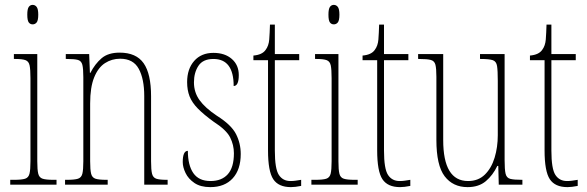

<svg xmlns="http://www.w3.org/2000/svg" viewBox="-20 -758 2411 788"><path d="M114 -658Q104 -658 98 -666Q92 -674 92 -698Q92 -721 98 -729.5Q104 -738 114 -738Q124 -738 130.5 -729.5Q137 -721 137 -698Q137 -674 130.5 -666Q124 -658 114 -658ZM22 0V-20H38Q69 -20 83 -24.5Q97 -29 101 -45Q105 -61 105 -96V-437Q105 -473 101.5 -489.5Q98 -506 85 -511Q72 -516 43 -516H37V-536H133V-96Q133 -61 137 -45Q141 -29 155 -24.5Q169 -20 199 -20H212V0Z M247 0V-20H255Q286 -20 300 -24.5Q314 -29 318 -45Q322 -61 322 -96V-441Q322 -476 318 -492Q314 -508 300 -512Q286 -516 255 -516H250V-536H346L349 -459H351Q370 -496 397 -519Q424 -542 471 -542Q539 -542 569.5 -498.5Q600 -455 600 -363V-96Q600 -61 604 -45Q608 -29 621.5 -24.5Q635 -20 664 -20H668V0H572V-364Q572 -434 549.5 -475.5Q527 -517 473 -517Q439 -517 411 -499Q383 -481 366.5 -440.5Q350 -400 350 -333V-96Q350 -61 354 -45Q358 -29 372 -24.5Q386 -20 416 -20H422V0Z M843 10Q803 10 778 -7Q753 -24 741.5 -48Q730 -72 730 -93Q730 -139 751 -139Q751 -80 773.5 -47.5Q796 -15 844 -15Q890 -15 915 -43Q940 -71 940 -129Q940 -163 924.5 -194Q909 -225 856 -259Q816 -288 792 -312.5Q768 -337 758 -362.5Q748 -388 748 -421Q748 -475 777 -508Q806 -541 856 -541Q903 -541 931.5 -516Q960 -491 960 -450Q960 -405 939 -405Q939 -516 856 -516Q813 -516 794.5 -488Q776 -460 776 -420Q776 -379 799 -347Q822 -315 870 -283Q929 -246 948.5 -208Q968 -170 968 -126Q968 -62 935 -26Q902 10 843 10Z M1174 10Q1123 10 1101.5 -22.5Q1080 -55 1080 -141V-511H1020V-530Q1056 -533 1070 -553Q1083 -570 1085 -596Q1087 -622 1088 -657H1108V-536H1208V-511H1108V-140Q1108 -65 1124.5 -40Q1141 -15 1172 -15Q1184 -15 1193.5 -16.5Q1203 -18 1216 -20V5Q1191 10 1174 10Z M1350 -658Q1340 -658 1334 -666Q1328 -674 1328 -698Q1328 -721 1334 -729.5Q1340 -738 1350 -738Q1360 -738 1366.5 -729.5Q1373 -721 1373 -698Q1373 -674 1366.5 -666Q1360 -658 1350 -658ZM1258 0V-20H1274Q1305 -20 1319 -24.5Q1333 -29 1337 -45Q1341 -61 1341 -96V-437Q1341 -473 1337.5 -489.5Q1334 -506 1321 -511Q1308 -516 1279 -516H1273V-536H1369V-96Q1369 -61 1373 -45Q1377 -29 1391 -24.5Q1405 -20 1435 -20H1448V0Z M1622 10Q1571 10 1549.5 -22.5Q1528 -55 1528 -141V-511H1468V-530Q1504 -533 1518 -553Q1531 -570 1533 -596Q1535 -622 1536 -657H1556V-536H1656V-511H1556V-140Q1556 -65 1572.5 -40Q1589 -15 1620 -15Q1632 -15 1641.5 -16.5Q1651 -18 1664 -20V5Q1639 10 1622 10Z M1899 10Q1839 10 1805 -34.5Q1771 -79 1771 -184V-443Q1771 -477 1767 -492.5Q1763 -508 1748 -512Q1733 -516 1700 -516H1696V-536H1799V-183Q1799 -15 1901 -15Q1943 -15 1970 -41.5Q1997 -68 2010 -111Q2023 -154 2023 -203V-426Q2023 -468 2020 -487Q2017 -506 2002.5 -511Q1988 -516 1953 -516H1950V-536H2051V-101Q2051 -62 2055 -45Q2059 -28 2074 -24Q2089 -20 2122 -20H2124V0H2027L2025 -77H2021Q2003 -39 1974 -14.5Q1945 10 1899 10Z M2309 10Q2258 10 2236.5 -22.5Q2215 -55 2215 -141V-511H2155V-530Q2191 -533 2205 -553Q2218 -570 2220 -596Q2222 -622 2223 -657H2243V-536H2343V-511H2243V-140Q2243 -65 2259.5 -40Q2276 -15 2307 -15Q2319 -15 2328.5 -16.5Q2338 -18 2351 -20V5Q2326 10 2309 10Z"/></svg>

Font: Noto Serif Myanmar ExtraCondensed Thin
Style: Regular
Weight: 100
Width: 2
Designer: Ben Mitchell and the Monotype Design Team
Foundry: Monotype Imaging Inc.
Version: Version 2.106; ttfautohint (v1.8.4.7-5d5b)